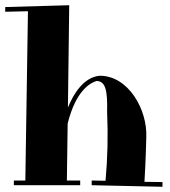

<svg xmlns="http://www.w3.org/2000/svg" viewBox="-21 -710 649 735"><path d="M-1 -665 86 -667 76 -19H32V-1H286V-19H235L238 -237C270 -366 327 -394 349 -400C383 -399 391 -364 389 -282C393 -193 391 -105 383 -18L330 -19V-1L601 5V-13L532 -14C537 -91 539 -184 539 -184C544 -289 471 -421 360 -420C298 -414 259 -348 239 -298L244 -690L-1 -683Z"/></svg>

Font: Purple Purse
Style: Regular
Weight: 400
Designer: Astigmatic (AOETI)
Foundry: Astigmatic (AOETI)
Version: Version 1.000